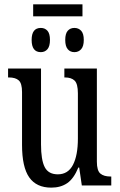

<svg xmlns="http://www.w3.org/2000/svg" viewBox="-20 -850 550 880"><path d="M81 -186V-428Q81 -468 66 -481.5Q51 -495 21 -495H17V-536H168V-188Q168 -117 185 -84Q202 -51 245 -51Q292 -51 314.5 -94.5Q337 -138 337 -215V-422Q337 -466 322 -480.5Q307 -495 278 -495H275V-536H424V-109Q424 -68 440 -54.5Q456 -41 486 -41H490V0H355L343 -82H339Q318 -31 288 -10.5Q258 10 215 10Q147 10 114 -37Q81 -84 81 -186ZM132 -830H358V-775H132ZM125 -667Q125 -722 167 -722Q186 -722 197.5 -709Q209 -696 209 -667Q209 -638 197.5 -624.5Q186 -611 167 -611Q125 -611 125 -667ZM279 -667Q279 -696 290.5 -709Q302 -722 321 -722Q340 -722 352 -709Q364 -696 364 -667Q364 -638 352 -624.5Q340 -611 321 -611Q302 -611 290.5 -624.5Q279 -638 279 -667Z"/></svg>

Font: Noto Serif Cond
Style: Regular
Weight: 400
Width: 3
Designer: Monotype Design Team
Foundry: Monotype Imaging Inc.
Version: Version 1.001